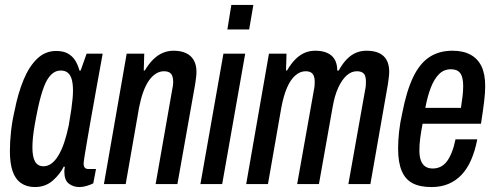

<svg xmlns="http://www.w3.org/2000/svg" viewBox="-20 -744 2000 776"><path d="M121 12Q88 12 65 -4Q42 -20 31 -52Q20 -84 20 -133Q20 -171 24.5 -212.5Q29 -254 39 -297Q53 -368 75.5 -422Q98 -476 130.5 -507Q163 -538 207 -538Q236 -538 254.5 -527.5Q273 -517 284 -499.5Q295 -482 301 -459H306L330 -527H395L371 -395Q367 -370 360 -333Q353 -296 346 -255Q339 -214 332.5 -177Q326 -140 322 -114.5Q318 -89 318 -83Q318 -72 322.5 -66.5Q327 -61 337 -61H368L357 -3Q345 3 330 7.5Q315 12 301 12Q276 12 258 -2Q240 -16 240 -51Q240 -55 240.5 -59.5Q241 -64 242 -69L238 -71Q222 -39 192.5 -13.5Q163 12 121 12ZM156 -72Q173 -72 188 -83Q203 -94 216 -115.5Q229 -137 239.5 -168Q250 -199 258 -238Q265 -278 268.5 -303.5Q272 -329 273.5 -346.5Q275 -364 275 -378Q275 -405 270 -423Q265 -441 254 -450Q243 -459 225 -459Q204 -459 187 -442.5Q170 -426 157.5 -393Q145 -360 134 -310Q125 -267 120 -237.5Q115 -208 113 -187Q111 -166 111 -148Q111 -109 122 -90.5Q133 -72 156 -72Z M400 0 492 -527H563L561 -459H565Q582 -487 600 -504.5Q618 -522 638.5 -530.5Q659 -539 681 -539Q711 -539 731.5 -529.5Q752 -520 763 -501Q774 -482 774 -454Q774 -443 772.5 -431Q771 -419 769 -405L697 0H609L676 -382Q678 -391 679 -398.5Q680 -406 680 -413Q680 -427 676.5 -436.5Q673 -446 665 -451Q657 -456 642 -456Q626 -456 610.5 -446.5Q595 -437 582 -418.5Q569 -400 559 -372.5Q549 -345 542 -309L488 0Z M899 -625 915 -724H1004L987 -625ZM790 0 883 -527H971L878 0Z M975 0 1067 -527H1138L1136 -459H1140Q1157 -488 1175 -505.5Q1193 -523 1212.5 -531Q1232 -539 1254 -539Q1297 -539 1320 -519Q1343 -499 1343 -459H1349Q1365 -488 1382.5 -505.5Q1400 -523 1419.5 -531Q1439 -539 1461 -539Q1507 -539 1530 -517.5Q1553 -496 1553 -454Q1553 -444 1551.5 -431.5Q1550 -419 1548 -405L1477 0H1388L1456 -382Q1458 -391 1458.5 -399Q1459 -407 1459 -415Q1459 -427 1456 -436.5Q1453 -446 1444.5 -451Q1436 -456 1422 -456Q1400 -456 1381 -439Q1362 -422 1347 -389.5Q1332 -357 1324 -309L1269 0H1181L1249 -382Q1251 -391 1251.5 -399Q1252 -407 1252 -415Q1252 -427 1248.5 -436.5Q1245 -446 1237 -451Q1229 -456 1215 -456Q1193 -456 1173.5 -439Q1154 -422 1140 -389.5Q1126 -357 1117 -309L1063 0Z M1724 12Q1677 12 1647.5 -3.5Q1618 -19 1603.5 -53.5Q1589 -88 1589 -143Q1589 -176 1593 -212.5Q1597 -249 1606 -288Q1623 -376 1649.5 -431.5Q1676 -487 1715 -513Q1754 -539 1809 -539Q1852 -539 1881.5 -523Q1911 -507 1926 -476Q1941 -445 1941 -396Q1941 -370 1937 -336Q1933 -302 1924 -244H1688Q1682 -213 1678.5 -186.5Q1675 -160 1675 -137Q1675 -112 1681 -95.5Q1687 -79 1699 -71Q1711 -63 1729 -63Q1746 -63 1760.5 -70Q1775 -77 1786 -91.5Q1797 -106 1806 -128.5Q1815 -151 1821 -181H1909Q1900 -134 1884 -97.5Q1868 -61 1845 -37Q1822 -13 1792 -0.5Q1762 12 1724 12ZM1699 -308H1843Q1847 -334 1849.5 -355.5Q1852 -377 1852 -395Q1852 -419 1847 -434.5Q1842 -450 1831 -457Q1820 -464 1802 -464Q1774 -464 1754.5 -444.5Q1735 -425 1721.5 -390.5Q1708 -356 1699 -308Z"/></svg>

Font: Archivo ExtraCondensed Medium
Style: Italic
Weight: 500
Width: 2
Italic angle: -10°
Designer: Hector Gatti
Foundry: Omnibus-Type
Version: Version 2.001